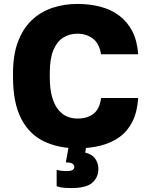

<svg xmlns="http://www.w3.org/2000/svg" viewBox="-20 -733 750 966"><path d="M369.5 13.2Q273.8 13.2 200.3 -22.2Q126.8 -57.7 86.2 -136.7Q45.5 -215.7 45.5 -346V-365Q45.5 -457.2 70.5 -523.3Q95.5 -589.3 139.6 -631.3Q183.7 -673.3 243 -693.3Q302.3 -713.2 369.5 -713.2Q431.3 -713.2 484.9 -699.3Q538.5 -685.3 579.2 -655Q619.8 -624.7 645.1 -576.8Q670.3 -529 675.2 -460H488.5Q479.3 -515.5 446.4 -539.5Q413.5 -563.5 369.5 -563.5Q329.7 -563.5 298.2 -543.9Q266.7 -524.3 248.6 -481.2Q230.5 -438.2 230.5 -365V-344Q230.5 -285.7 241.9 -245.8Q253.3 -205.8 272.6 -181.8Q291.8 -157.7 316.7 -147.1Q341.5 -136.5 369.5 -136.5Q420.8 -136.5 451.4 -161.4Q482 -186.3 488.5 -240H675.2Q670.8 -170.3 646.6 -121.8Q622.3 -73.3 581.7 -43.8Q541 -14.3 487.1 -0.6Q433.2 13.2 369.5 13.2ZM339.5 213.2Q321.1 213.2 306.9 212.2Q292.7 211.2 284 209.5Q279 208.4 274.2 206.6Q269.5 204.8 265 203.5V121.7L279 124.7Q286 126.2 295 126.9Q304 127.7 314.8 127.7Q338.4 127.7 346.2 121.5Q354 115.3 354 106.3Q354 98.7 346.2 91.4Q338.3 84.2 311.2 84.2L328.2 -10H415.8L408.8 34.8Q443.7 42.7 459.3 65.7Q475 88.7 475 115.1Q475 159.9 444.1 186.5Q413.2 213.2 339.5 213.2Z"/></svg>

Font: Golos Text
Style: Regular
Weight: 400
Designer: A.Korolkova, Vitaly Kuzmin
Foundry: ParaType Ltd
Version: Version 2.004